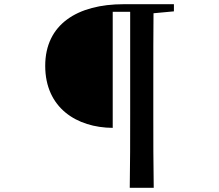

<svg xmlns="http://www.w3.org/2000/svg" viewBox="-20 -761 1040 913"><path d="M597 132H711C709 18 709 -98 709 -214V-394C709 -496 709 -599 710 -698L807 -707V-741H568C349 -741 195 -646 195 -448C195 -248 345 -154 516 -153V-705H599V-213C599 -96 599 19 597 132Z"/></svg>

Font: GenKiMin2 TW SB
Style: Regular
Weight: 600
Version: Version 2.100;PS 2.1;hotconv 16.6.51;makeotf.lib2.5.65220 DE